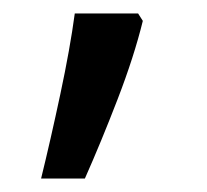

<svg xmlns="http://www.w3.org/2000/svg" viewBox="-20 -136 308 285"><path d="M192 -105Q179 -52 154.5 11.5Q130 75 106 129H41Q55 72 69.5 4Q84 -64 91 -116H185Z"/></svg>

Font: Noto Sans Historical
Style: Regular
Weight: 400
Designer: Monotype Design Team
Foundry: Monotype Imaging Inc.
Version: Version 2.013; ttfautohint (v1.8.4.7-5d5b)